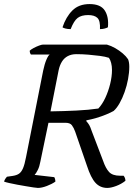

<svg xmlns="http://www.w3.org/2000/svg" viewBox="-29 -923 670 943"><path d="M157 0Q151 0 135 -2.5Q119 -5 98 -8.5Q77 -12 55.5 -16Q34 -20 16.5 -24Q-1 -28 -9 -31Q-7 -39 -2 -46Q3 -53 5 -55L33 -59Q53 -62 64.5 -70Q76 -78 84 -96.5Q92 -115 99 -152L183 -576Q190 -609 199 -630Q208 -651 215 -655H123Q120 -659 118.5 -663.5Q117 -668 117 -674Q123 -680 136 -687Q149 -694 162.5 -699Q176 -704 182 -704H496Q517 -698 537 -686.5Q557 -675 573.5 -661Q590 -647 600 -632Q603 -625 604.5 -615.5Q606 -606 606 -595Q606 -567 600 -534.5Q594 -502 583 -471Q572 -440 558 -415.5Q544 -391 529 -378Q515 -370 492 -360.5Q469 -351 443.5 -343.5Q418 -336 395 -332V-328Q404 -318 409.5 -308.5Q415 -299 422 -278L477 -134Q490 -96 507 -78Q524 -60 560 -60H578Q583 -54 585 -47.5Q587 -41 587 -35Q567 -19 541.5 -9.5Q516 0 498 0Q463 0 440 -25Q417 -50 398 -109L340 -277Q333 -296 324 -308Q315 -320 292 -320H209L169 -128Q165 -105 156.5 -88Q148 -71 141 -64L237 -53Q239 -52 241 -45Q243 -38 243 -31Q226 -19 201 -9.5Q176 0 157 0ZM219 -376Q285 -377 346 -380Q407 -383 454 -390Q473 -410 488 -442Q503 -474 512 -510.5Q521 -547 521 -579Q521 -598 517 -613.5Q513 -629 506 -639Q488 -645 461.5 -648.5Q435 -652 405 -654.5Q375 -657 346 -657Q322 -657 304 -647.5Q286 -638 275 -620Q264 -602 259 -578ZM318 -780Q303 -780 292 -783Q281 -786 278 -789Q295 -840 326.5 -871.5Q358 -903 411 -903Q465 -903 485.5 -871.5Q506 -840 501 -789Q496 -786 485.5 -783Q475 -780 462 -780Q464 -821 449.5 -835Q435 -849 404 -849Q371 -849 352.5 -835Q334 -821 318 -780Z"/></svg>

Font: Texturina 12pt Light
Style: Italic
Weight: 300
Italic angle: -11°
Designer: Guillermo Torres Carreño
Foundry: Omnibus-Type
Version: Version 1.002